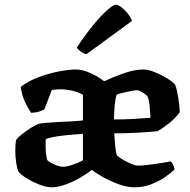

<svg xmlns="http://www.w3.org/2000/svg" viewBox="-20 -795 806 815"><path d="M199 0Q176 0 146 -12Q116 -24 90.5 -40Q65 -56 57 -69Q52 -82 48.5 -105.5Q45 -129 45 -154Q45 -182 48 -200Q55 -211 74 -226Q93 -241 114 -254Q135 -267 148 -270Q156 -272 180.5 -274Q205 -276 235.5 -277.5Q266 -279 293 -280.5Q320 -282 332 -284V-393Q310 -405 284.5 -410.5Q259 -416 236 -416Q217 -416 200 -413L168 -330Q162 -327 148 -322Q134 -317 112 -316Q101 -332 87 -360.5Q73 -389 68 -426Q98 -450 141.5 -466.5Q185 -483 228.5 -491.5Q272 -500 303 -500Q330 -500 363.5 -485Q397 -470 422 -450Q460 -468 505.5 -484Q551 -500 590 -500Q609 -500 636.5 -489Q664 -478 688.5 -463Q713 -448 723 -436Q728 -426 732.5 -403Q737 -380 740 -356Q743 -332 743 -319Q725 -293 696 -270.5Q667 -248 649 -238Q607 -234 560.5 -231.5Q514 -229 465 -229Q467 -192 470 -166.5Q473 -141 477 -135Q481 -130 498 -119.5Q515 -109 534.5 -100.5Q554 -92 565 -92Q581 -92 607.5 -95Q634 -98 661 -102.5Q688 -107 706 -110Q710 -105 714.5 -96Q719 -87 721 -76Q707 -62 681.5 -44Q656 -26 622.5 -13Q589 0 552 0Q519 0 482.5 -13.5Q446 -27 415 -44.5Q384 -62 370 -74Q346 -55 315.5 -38Q285 -21 254.5 -10.5Q224 0 199 0ZM464 -288Q508 -288 544 -290Q580 -292 619 -295Q618 -313 615.5 -341Q613 -369 607 -384Q601 -393 585.5 -402.5Q570 -412 561 -412Q551 -412 534.5 -408.5Q518 -405 501 -401Q484 -397 475 -393Q469 -374 466.5 -344Q464 -314 464 -288ZM248 -87Q263 -87 289 -96Q315 -105 332 -114V-227Q302 -225 270 -222Q238 -219 212 -214.5Q186 -210 174 -204Q173 -186 174 -159Q175 -132 181 -115Q190 -106 211.5 -96.5Q233 -87 248 -87ZM347 -565Q334 -568 322.5 -576.5Q311 -585 306 -593Q341 -646 374.5 -687Q408 -728 434.5 -751.5Q461 -775 472 -775Q481 -775 495 -764.5Q509 -754 522 -738Q535 -722 540 -706Z"/></svg>

Font: Texturina
Style: Bold
Weight: 700
Designer: Guillermo Torres Carreño
Foundry: Omnibus-Type
Version: Version 1.002; ttfautohint (v1.8.3)